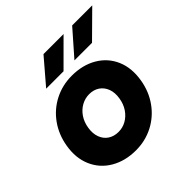

<svg xmlns="http://www.w3.org/2000/svg" viewBox="-184 -856 1024 1024"><g transform="rotate(-45 328.0 -344.0)"><path d="M30.1 -267Q42.1 -339.1 81.9 -394.7Q121.7 -450.3 182 -481.2Q242.4 -512 313.1 -512Q394.5 -512 454.9 -476.6Q515.3 -441.1 542.6 -377.7Q569.8 -314.3 556.1 -233Q544.1 -160.9 504.3 -105.3Q464.6 -49.7 404.6 -18.8Q344.6 12 274.1 12Q193.4 12 132.7 -23.4Q71.9 -58.9 44.2 -122.6Q16.4 -186.4 30.1 -267ZM407.1 -246.1Q413.5 -284.8 402.5 -314.4Q391.4 -343.9 367.1 -360.4Q342.7 -376.8 309.2 -376.8Q277.6 -376.8 250 -361.4Q222.3 -345.9 203.6 -318.2Q184.8 -290.4 179.1 -253.9Q172.7 -215.2 183.9 -185.3Q195.1 -155.4 219.8 -139.3Q244.5 -123.2 278 -123.2Q309.6 -123.2 336.7 -138.6Q363.9 -154.1 382.7 -181.8Q401.4 -209.6 407.1 -246.1ZM504.2 -700H655.6L513.6 -559.6H381ZM287.9 -700H439.3L298.8 -559.6H167.7Z"/></g></svg>

Font: Oak Sans Light Italic
Style: Regular
Weight: 400
Italic angle: -9.5°
Foundry: Erik Kennedy, Walven
Version: Version 1.000;Glyphs 3.1.2 (3151)